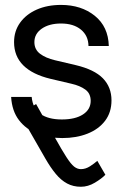

<svg xmlns="http://www.w3.org/2000/svg" viewBox="-20 -543 514 766"><path d="M124 -127.9Q169.9 -46.4 198.5 4.9Q227.1 56.2 244.9 83.7Q262.7 111.3 275.6 121.6Q288.6 131.8 302.7 131.8Q321.3 131.8 339.1 120.4Q356.9 108.9 368.2 98.6L400.4 154.3Q385.3 169.9 358.2 186Q331.1 202.1 302.7 202.1Q272 202.1 247.6 189Q223.1 175.8 202.4 150.6Q181.6 125.5 161.1 89.8L58.6 -88.9ZM414.1 -359.4H333Q332.5 -400.4 303 -424.8Q273.4 -449.2 223.6 -449.2Q176.3 -449.2 146.7 -428.7Q117.2 -408.2 117.2 -375Q117.2 -345.7 139.6 -328.6Q162.1 -311.5 199.2 -302.7L282.2 -283.2Q356.4 -265.6 390.6 -230.5Q424.8 -195.3 424.8 -142.6Q424.8 -94.7 399.2 -61Q373.5 -27.3 329.1 -9.8Q284.7 7.8 228.5 7.8Q173.3 7.8 128.4 -9.8Q83.5 -27.3 55.7 -63.7Q27.8 -100.1 24.4 -156.2H106.4Q110.8 -110.4 141.6 -88.4Q172.4 -66.4 226.6 -66.4Q280.3 -66.4 311 -86.4Q341.8 -106.4 341.8 -140.6Q341.8 -169.9 320.6 -185.5Q299.3 -201.2 264.6 -209L181.6 -228.5Q109.9 -245.6 73 -282.2Q36.1 -318.8 36.1 -375Q36.1 -418.9 60.1 -452.4Q84 -485.8 126.2 -504.6Q168.5 -523.4 223.6 -523.4Q304.2 -523.4 358.2 -480Q412.1 -436.5 414.1 -359.4Z"/></svg>

Font: Inter Display V
Style: Regular
Weight: 400
Designer: Rasmus Andersson
Foundry: rsms
Version: Version 3.015;git-src